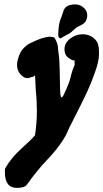

<svg xmlns="http://www.w3.org/2000/svg" viewBox="-20 -619 482 897"><path d="M286.1 -453.1 262.7 -439.5Q252 -441.4 252 -457Q252 -460 252.4 -464.8Q252.9 -469.7 252.9 -472.7Q253.9 -507.8 264.6 -534.2Q267.6 -540 271.5 -552.7Q275.4 -565.4 277.8 -571.8Q280.3 -578.1 287.1 -585Q293.9 -591.8 303.7 -594.7Q311.5 -596.7 318.4 -597.7Q325.2 -598.6 331.1 -598.6Q357.4 -598.6 376 -578.1Q387.7 -564.5 387.7 -546.9Q387.7 -538.1 384.8 -530.3Q380.9 -517.6 372.1 -510.3Q363.3 -502.9 352.1 -498Q340.8 -493.2 335.9 -489.3Q328.1 -483.4 321.3 -476.6Q314.5 -469.7 308.1 -465.3Q301.8 -460.9 286.1 -453.1ZM329.1 -335.9Q317.4 -335.9 299.3 -349.1Q281.2 -362.3 281.2 -388.7Q281.2 -418 307.6 -438.5Q334 -459 367.2 -459Q393.6 -459 415 -443.4Q423.8 -436.5 429.7 -428.7Q435.5 -420.9 438 -411.1Q440.4 -401.4 441.4 -396Q442.4 -390.6 442.4 -378.9Q442.4 -367.2 442.4 -366.2V-363.3Q442.4 -334 423.8 -281.2Q405.3 -228.5 386.2 -188Q367.2 -147.5 338.4 -90.8Q309.6 -34.2 305.7 -26.4Q301.8 -19.5 296.9 -7.3Q292 4.9 286.6 14.6Q281.2 24.4 274.4 35.2Q245.1 81.1 198.7 129.4Q152.3 177.7 105.5 244.1Q94.7 258.8 58.6 258.8Q2.9 258.8 2.9 185.5V174.8Q2.9 169.9 5.9 165Q32.2 118.2 81.1 74.2Q129.9 30.3 143.6 12.7Q152.3 -44.9 152.3 -100.6Q152.3 -151.4 147.5 -191.4Q146.5 -211.9 143.6 -267.6Q136.7 -258.8 125 -258.8L123 -257.8Q120.1 -255.9 116.2 -254.9Q112.3 -253.9 107.4 -253.9Q94.7 -253.9 82 -265.6Q59.6 -285.2 59.6 -316.4Q59.6 -334 70.3 -362.3Q78.1 -381.8 91.8 -395.5Q105.5 -409.2 115.7 -414.6Q126 -419.9 150.4 -430.7Q181.6 -444.3 209 -447.3Q232.4 -447.3 235.4 -441.4Q251 -414.1 251 -394.5V-392.6Q251 -390.6 252.9 -375Q257.8 -348.6 258.8 -294.4Q259.8 -240.2 260.7 -202.1Q261.7 -164.1 267.6 -164.1Q272.5 -164.1 279.3 -179.7Q303.7 -230.5 310.1 -259.3Q316.4 -288.1 329.1 -316.4Q327.1 -331.1 329.1 -335.9Z"/></svg>

Font: Essays1743
Style: BoldItalic
Weight: 700
Italic angle: -10°
Designer: Based on the typeface in a 1743 English translation of the essays of Montaigne.  PostScript/TrueType font designed by Jo
Version: Version 002.100